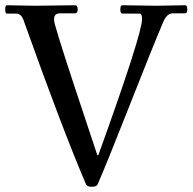

<svg xmlns="http://www.w3.org/2000/svg" viewBox="-45 -693 736 734"><path d="M551 -671 663 -673Q671 -673 671 -657.5Q671 -642 663 -642H615Q593 -642 579 -609Q539 -515 448.5 -285Q358 -55 328 12Q324 21 306 21Q288 21 284 12Q194 -198 46 -613Q37 -641 17 -641H-19Q-25 -641 -25 -657Q-25 -673 -19 -673L91 -671L242 -673Q252 -673 252 -657.5Q252 -642 242 -642H184Q153 -642 165 -599Q177 -556 205.5 -467.5Q234 -379 274.5 -258Q315 -137 327 -100H331Q498 -563 498 -620Q498 -641 489 -641H423Q415 -641 415 -657Q415 -673 423 -673Z"/></svg>

Font: Sedan
Style: Regular
Weight: 400
Designer: Sebastian Salazar
Foundry: Sebastian Salazar
Version: Version 1.001